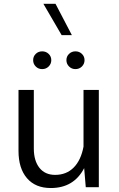

<svg xmlns="http://www.w3.org/2000/svg" viewBox="-20 -973 621 998"><path d="M353.5 -790.5H300.3L205.6 -953.1H268.6ZM76.2 -188.5V-505.4H155.8V-201.2Q155.8 -137.7 184.8 -100.8Q213.9 -64 266.6 -64Q325.2 -64 363 -102.1Q400.9 -140.1 414.1 -210.9V-505.4H493.7V0H425.8L417.5 -99.1Q363.8 4.4 244.1 4.4Q164.1 4.4 120.1 -46.9Q76.2 -98.1 76.2 -188.5ZM152.3 -660.2Q152.3 -679.7 165.8 -692.9Q179.2 -706.1 199.2 -706.1Q219.2 -706.1 232.9 -692.9Q246.6 -679.7 246.6 -660.2Q246.6 -641.1 232.9 -627.4Q219.2 -613.8 199.2 -613.8Q179.2 -613.8 165.8 -627.4Q152.3 -641.1 152.3 -660.2ZM325.2 -660.2Q325.2 -679.7 338.9 -692.9Q352.5 -706.1 372.1 -706.1Q392.1 -706.1 405.8 -692.9Q419.4 -679.7 419.4 -660.2Q419.4 -641.1 405.8 -627.4Q392.1 -613.8 372.1 -613.8Q352.5 -613.8 338.9 -627.4Q325.2 -641.1 325.2 -660.2Z"/></svg>

Font: Estedad-FD Regular
Style: FD-Regular
Weight: 400
Designer: Amin Abedi
Version: Version 7.3